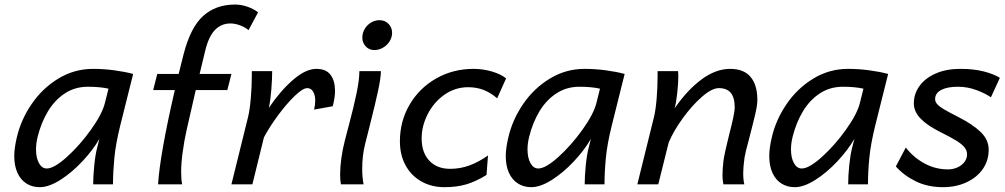

<svg xmlns="http://www.w3.org/2000/svg" viewBox="-20 -795 4332 828"><path d="M398.9 -157.7 408.7 -196.3Q380.9 -147.9 335.4 -99.4Q290 -50.8 240.5 -19.3Q190.9 12.2 151.4 12.2Q119.1 12.2 94.2 -3.4Q69.3 -19 55.4 -49.3Q41.5 -79.6 41.5 -122.1Q41.5 -155.3 52.2 -201.2Q69.8 -278.3 116.5 -346.4Q163.1 -414.6 231.9 -456.3Q300.8 -498 381.3 -498Q426.8 -498 472.4 -491.9Q518.1 -485.8 554.2 -476.1L498.5 -253.4Q479 -174.8 473.1 -113.8Q467.3 -52.7 467.3 0H381.8Q381.8 -35.2 386.5 -81.5Q391.1 -127.9 398.9 -157.7ZM359.4 -420.9Q303.2 -420.9 259.5 -392.1Q215.8 -363.3 186.8 -314.9Q157.7 -266.6 142.6 -206.1Q135.3 -176.8 135.3 -150.9Q135.3 -114.7 147.9 -91.6Q160.6 -68.4 181.6 -68.4Q213.4 -68.4 268.8 -118.4Q324.2 -168.5 372.6 -236.1Q420.9 -303.7 432.6 -351.6L447.8 -412.6Q411.1 -420.9 359.4 -420.9Z M658.2 -476.1H750.5L771.5 -560.1Q801.3 -676.8 856 -726.1Q910.6 -775.4 993.7 -775.4Q1021 -775.4 1048.3 -765.6Q1075.7 -755.9 1092.8 -741.7L1051.8 -665Q1038.6 -676.8 1016.4 -685.3Q994.1 -693.8 973.6 -693.8Q934.6 -693.8 907.5 -666.3Q880.4 -638.7 865.7 -579.1L840.8 -476.1H978L960.4 -406.7H824.2L785.2 -236.3Q773.9 -185.5 767.6 -137.9Q761.2 -90.3 761.2 -53.7Q761.2 -20.5 765.6 0H661.6Q669.9 -129.9 733.9 -406.7H640.6Z M978 0 1049.8 -290.5Q1057.1 -320.3 1061.5 -370.4Q1065.9 -420.4 1065.9 -469.2V-488.3H1153.8Q1153.8 -455.6 1150.1 -408.7Q1146.5 -361.8 1139.2 -329.6Q1189.9 -404.3 1244.4 -451.2Q1298.8 -498 1344.2 -498Q1386.2 -498 1405.5 -472.2Q1424.8 -446.3 1424.8 -402.8Q1424.8 -375 1415 -336.9L1334.5 -322.3Q1339.4 -342.3 1339.4 -361.3Q1339.4 -384.8 1330.3 -399.9Q1321.3 -415 1305.2 -415Q1286.1 -415 1251.5 -381.8Q1216.8 -348.6 1179.7 -298.6Q1142.6 -248.5 1118.2 -202.6L1068.4 0Z M1616.7 -708Q1640.1 -708 1655.5 -692.1Q1670.9 -676.3 1670.9 -653.3Q1670.9 -634.3 1660.4 -617.2Q1649.9 -600.1 1632.1 -589.6Q1614.3 -579.1 1594.2 -579.1Q1571.8 -579.1 1557.1 -595Q1542.5 -610.8 1542.5 -633.3Q1542.5 -652.3 1552.5 -669.7Q1562.5 -687 1579.6 -697.5Q1596.7 -708 1616.7 -708ZM1576.7 -261.7 1554.7 -174.3Q1542 -125 1542 -66.4Q1542 -30.8 1547.9 0H1450.2Q1446.8 -16.6 1446.8 -42.5Q1446.8 -74.2 1452.1 -113Q1457.5 -151.9 1467.3 -189.5L1486.3 -262.2Q1505.4 -334 1517.6 -392.6Q1529.8 -451.2 1529.8 -488.3H1622.6Q1622.6 -459.5 1610.1 -401.9Q1597.7 -344.2 1576.7 -261.7Z M1896.5 12.2Q1841.8 12.2 1798.1 -12Q1754.4 -36.1 1729.5 -81.1Q1704.6 -126 1704.6 -186Q1704.6 -272 1746.3 -343.5Q1788.1 -415 1860.8 -456.5Q1933.6 -498 2022 -498Q2063 -498 2101.6 -486.6Q2140.1 -475.1 2162.6 -457L2124 -371.1Q2096.2 -395 2065.9 -407Q2035.6 -418.9 1999 -418.9Q1942.4 -418.9 1896.2 -386.2Q1850.1 -353.5 1824.2 -302.2Q1798.3 -251 1798.3 -198.2Q1798.3 -137.2 1831.3 -102.1Q1864.3 -66.9 1921.4 -66.9Q1964.4 -66.9 2004.4 -81.5Q2044.4 -96.2 2084.5 -124.5L2078.1 -40.5Q2033.2 -12.7 1991.7 -0.2Q1950.2 12.2 1896.5 12.2Z M2518.6 -157.7 2528.3 -196.3Q2500.5 -147.9 2455.1 -99.4Q2409.7 -50.8 2360.1 -19.3Q2310.5 12.2 2271 12.2Q2238.8 12.2 2213.9 -3.4Q2189 -19 2175 -49.3Q2161.1 -79.6 2161.1 -122.1Q2161.1 -155.3 2171.9 -201.2Q2189.5 -278.3 2236.1 -346.4Q2282.7 -414.6 2351.6 -456.3Q2420.4 -498 2501 -498Q2546.4 -498 2592 -491.9Q2637.7 -485.8 2673.8 -476.1L2618.2 -253.4Q2598.6 -174.8 2592.8 -113.8Q2586.9 -52.7 2586.9 0H2501.5Q2501.5 -35.2 2506.1 -81.5Q2510.7 -127.9 2518.6 -157.7ZM2479 -420.9Q2422.9 -420.9 2379.2 -392.1Q2335.4 -363.3 2306.4 -314.9Q2277.3 -266.6 2262.2 -206.1Q2254.9 -176.8 2254.9 -150.9Q2254.9 -114.7 2267.6 -91.6Q2280.3 -68.4 2301.3 -68.4Q2333 -68.4 2388.4 -118.4Q2443.8 -168.5 2492.2 -236.1Q2540.5 -303.7 2552.2 -351.6L2567.4 -412.6Q2530.8 -420.9 2479 -420.9Z M3095.7 -37.6Q3095.7 -64 3099.6 -99.1Q3101.6 -116.2 3108.6 -147.2Q3115.7 -178.2 3123.5 -210Q3135.3 -255.9 3141.8 -286.1Q3148.4 -316.4 3148.4 -332Q3148.4 -374.5 3131.3 -394.8Q3114.3 -415 3080.1 -415Q3050.3 -415 3007.6 -377.9Q2964.8 -340.8 2924.8 -285.6Q2884.8 -230.5 2863.8 -180.7L2818.8 0H2728.5L2800.3 -290.5Q2807.6 -319.8 2811.8 -369.9Q2815.9 -419.9 2815.9 -469.2V-488.3H2904.3Q2905.3 -476.6 2905.3 -467.3Q2905.3 -436 2900.6 -394.3Q2896 -352.5 2889.6 -328.1Q2942.9 -405.8 3004.6 -451.9Q3066.4 -498 3128.9 -498Q3188 -498 3217 -463.1Q3246.1 -428.2 3246.1 -363.8Q3246.1 -341.8 3237.3 -304Q3228.5 -266.1 3211.4 -200.2Q3193.8 -135.7 3190.9 -116.2Q3185.1 -74.2 3185.1 -49.8Q3185.1 -18.6 3189.9 0H3099.6Q3095.7 -20.5 3095.7 -37.6Z M3654.8 -157.7 3664.6 -196.3Q3636.7 -147.9 3591.3 -99.4Q3545.9 -50.8 3496.3 -19.3Q3446.8 12.2 3407.2 12.2Q3375 12.2 3350.1 -3.4Q3325.2 -19 3311.3 -49.3Q3297.4 -79.6 3297.4 -122.1Q3297.4 -155.3 3308.1 -201.2Q3325.7 -278.3 3372.3 -346.4Q3418.9 -414.6 3487.8 -456.3Q3556.6 -498 3637.2 -498Q3682.6 -498 3728.3 -491.9Q3773.9 -485.8 3810.1 -476.1L3754.4 -253.4Q3734.9 -174.8 3729 -113.8Q3723.1 -52.7 3723.1 0H3637.7Q3637.7 -35.2 3642.3 -81.5Q3647 -127.9 3654.8 -157.7ZM3615.2 -420.9Q3559.1 -420.9 3515.4 -392.1Q3471.7 -363.3 3442.6 -314.9Q3413.6 -266.6 3398.4 -206.1Q3391.1 -176.8 3391.1 -150.9Q3391.1 -114.7 3403.8 -91.6Q3416.5 -68.4 3437.5 -68.4Q3469.2 -68.4 3524.7 -118.4Q3580.1 -168.5 3628.4 -236.1Q3676.8 -303.7 3688.5 -351.6L3703.6 -412.6Q3667 -420.9 3615.2 -420.9Z M4110.8 -420.9Q4064.9 -420.9 4038.8 -407Q4012.7 -393.1 4012.7 -367.7Q4012.7 -355.5 4022.5 -345Q4032.2 -334.5 4051.8 -323Q4071.3 -311.5 4114.3 -289.6Q4176.3 -257.8 4210 -224.9Q4243.7 -191.9 4243.7 -149.4Q4243.7 -101.6 4217.5 -64.9Q4191.4 -28.3 4146.5 -8.1Q4101.6 12.2 4046.9 12.2Q3981.4 12.2 3930.4 -12.5Q3879.4 -37.1 3843.3 -77.1L3886.2 -158.7Q3919.4 -116.2 3966.6 -90.3Q4013.7 -64.5 4068.4 -64.5Q4089.8 -64.5 4108.9 -73Q4127.9 -81.5 4139.2 -96.4Q4150.4 -111.3 4150.4 -129.4Q4150.4 -146 4139.4 -159.7Q4128.4 -173.3 4104.5 -188.2Q4080.6 -203.1 4036.1 -225.1Q3980 -252.9 3950.4 -283.2Q3920.9 -313.5 3920.9 -349.6Q3920.9 -390.1 3945.3 -424.1Q3969.7 -458 4015.1 -478Q4060.5 -498 4121.1 -498Q4179.7 -498 4222.9 -486.8Q4266.1 -475.6 4292 -459.5L4253.4 -375.5Q4227.5 -393.1 4189.7 -407Q4151.9 -420.9 4110.8 -420.9Z"/></svg>

Font: Lesson One
Style: Italic
Weight: 400
Italic angle: -14°
Designer: But Ko, Victor Gaultney, Annie Olsen, Julie Remington, Don Collingsworth, Eric Hays, Becca Hirsbrunner
Version: Version 1.100